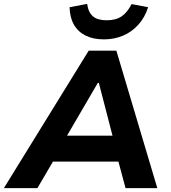

<svg xmlns="http://www.w3.org/2000/svg" viewBox="-52 -965 875 985"><path d="M-32 0 403 -705H545L755 0H592L540 -194L595 -136H179L253 -193L140 0ZM450 -540 272 -235 253 -269H565L534 -235L455 -540ZM481 -763Q426 -763 387 -782.5Q348 -802 327 -839Q306 -876 305 -928L395 -945Q401 -902 424.5 -881.5Q448 -861 495 -861Q543 -861 572.5 -881.5Q602 -902 623 -944L708 -928Q691 -875 657.5 -838Q624 -801 579 -782Q534 -763 481 -763Z"/></svg>

Font: Nunito Sans 7pt ExtraBold
Style: Italic
Weight: 800
Italic angle: -9°
Designer: Vernon Adams
Foundry: Vernon Adams
Version: Version 3.101;gftools[0.9.27]